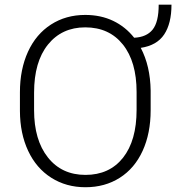

<svg xmlns="http://www.w3.org/2000/svg" viewBox="-20 -784 747 814"><path d="M618.7 -316.9Q618.7 -218.8 584.7 -144.5Q550.8 -70.3 487.8 -30.3Q424.8 9.8 342.3 9.8Q260.7 9.8 197.3 -30.5Q133.8 -70.8 99.4 -144.3Q64.9 -217.8 64.5 -313.5V-393.1Q64.5 -489.7 98.6 -564.5Q132.8 -639.2 196 -679.9Q259.3 -720.7 341.3 -720.7Q407.2 -720.7 459.7 -695.6Q512.2 -670.4 548.8 -624Q601.1 -626.5 627 -658.4Q652.8 -690.4 652.8 -764.2H707Q707 -684.6 676 -637.9Q645 -591.3 576.7 -581.1Q617.2 -504.4 618.7 -399.9ZM559.1 -394Q559.1 -522.5 501 -595.2Q442.9 -668 341.3 -668Q242.2 -668 183.3 -595Q124.5 -522 124.5 -391.1V-316.9Q124.5 -190.4 183.1 -116.5Q241.7 -42.5 342.3 -42.5Q443.8 -42.5 501.5 -115.2Q559.1 -188 559.1 -318.4Z"/></svg>

Font: SteelSelectRoboto
Style: Regular
Weight: 300
Designer: Google
Version: Version 2.137; 2017